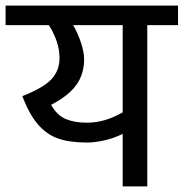

<svg xmlns="http://www.w3.org/2000/svg" viewBox="-30 -667 657 687"><path d="M607 -647V-577H497V0H409V-188Q377 -172 342.5 -164.5Q308 -157 281 -157Q220 -157 179 -171Q138 -185 106.5 -221Q75 -257 50 -323Q126 -353 154.5 -384Q183 -415 183 -460Q183 -516 145 -577H-10V-647ZM409 -265V-577H232Q250 -545 260.5 -512Q271 -479 271 -455Q271 -402 243 -363Q215 -324 153 -292Q174 -254 205.5 -241Q237 -228 281 -228Q345 -228 409 -265Z"/></svg>

Font: Biryani
Style: Regular
Weight: 400
Designer: Dan Reynolds and Mathieu Réguer
Foundry: Dan Reynolds and Mathieu Réguer
Version: Version 1.004; ttfautohint (v1.1) -l 5 -r 5 -G 72 -x 0 -D la